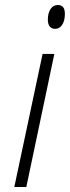

<svg xmlns="http://www.w3.org/2000/svg" viewBox="-20 -746 279 766"><path d="M85 0H37.1L149.9 -530.8H196.8ZM170.9 -667Q170.9 -693.8 181.6 -710Q192.4 -726.1 210.9 -726.1Q238.8 -726.1 238.8 -690.9Q238.8 -663.1 228 -647Q217.3 -630.9 200.2 -630.9Q186 -630.9 178.5 -640.4Q170.9 -649.9 170.9 -667Z"/></svg>

Font: CAA NEO Sans Light
Style: Italic
Weight: 300
Italic angle: -12°
Version: Version 1.10